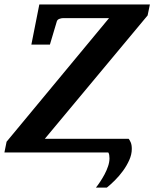

<svg xmlns="http://www.w3.org/2000/svg" viewBox="-41 -691 699 870"><path d="M627.9 -621.1 162.1 -62H542Q546.4 -57.1 551.3 -45.9Q556.2 -34.7 556.2 -16.1Q556.2 8.8 544.7 34.4Q533.2 60.1 516.1 83.5Q499 106.9 479.2 126.5Q459.5 146 442.9 159.2H393.6Q402.3 148.4 412.8 132.6Q423.3 116.7 432.9 98.9Q442.4 81.1 448.7 62.3Q455.1 43.5 455.1 26.4Q455.1 18.1 453.9 11Q452.6 3.9 449.7 0H-21L-11.2 -48.8L453.1 -608.9H245.1Q237.3 -608.9 228.5 -605.7Q219.7 -602.5 216.8 -595.2L185.1 -488.8H101.1L137.2 -670.9H638.2Z"/></svg>

Font: Charis SIL
Style: Bold Italic
Weight: 700
Italic angle: -11°
Foundry: SIL International
Version: Version 4.112